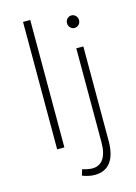

<svg xmlns="http://www.w3.org/2000/svg" viewBox="-137 -814 766 1080"><g transform="rotate(-15 245.5 -274.0)"><path d="M109 -742H151V0H109ZM270 155Q314 156 337 123Q360 90 360 25V-521H401V29Q401 110 369.5 152Q338 194 277 194Q243 194 205 179L216 144Q240 153 270 155ZM416 -671Q416 -655 405.5 -644.5Q395 -634 381 -634Q367 -634 356.5 -644.5Q346 -655 346 -671Q346 -686 356.5 -696.5Q367 -707 381 -707Q395 -707 405.5 -696.5Q416 -686 416 -671Z"/></g></svg>

Font: Montserrat arm2 ExtraLight
Style: Regular
Weight: 275
Designer: Julieta Ulanovsky
Foundry: Julieta Ulanovsky
Version: Version 6.000